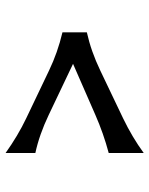

<svg xmlns="http://www.w3.org/2000/svg" viewBox="58 -712 543 699"><g transform="rotate(90 329.5 -362.5)"><path d="M97.7 -318.4V-407.2Q166.5 -422.4 236.8 -456.1L410.6 -539.1Q479.5 -572.3 537.1 -614.3V-486.8Q465.8 -467.8 397.9 -438L212.4 -356.9L397.9 -268.6Q470.7 -233.9 537.1 -219.7V-111.3Q474.1 -156.2 410.6 -186.5L236.8 -269.5Q171.9 -300.8 97.7 -318.4Z"/></g></svg>

Font: Classica
Style: Book
Weight: 400
Version: Version 1.001